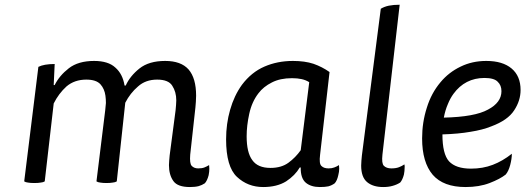

<svg xmlns="http://www.w3.org/2000/svg" viewBox="-20 -754 2173 794"><path d="M498 -329.1Q518.6 -369.1 550.8 -396.5Q582 -424.8 629.9 -424.8Q676.8 -424.8 692.4 -399.4Q709 -374 709 -338.9Q709 -328.1 708 -319.3Q707 -309.6 706.1 -297.9Q698.2 -235.4 681.6 -111.3Q680.7 -100.6 679.7 -89.8Q678.7 -80.1 678.7 -71.3Q678.7 -30.3 697.3 -4.9Q714.8 19.5 765.6 19.5Q787.1 19.5 801.8 15.6Q815.4 11.7 827.1 3.9Q836.9 -6.8 842.8 -29.3Q845.7 -43.9 845.7 -56.6Q845.7 -64.5 844.7 -71.3Q835 -65.4 825.2 -61.5Q815.4 -57.6 799.8 -57.6Q782.2 -57.6 772.5 -68.4Q763.7 -78.1 766.6 -114.3Q774.4 -179.7 788.1 -309.6Q789.1 -321.3 790 -333Q791 -345.7 791 -358.4Q791 -430.7 759.8 -466.8Q728.5 -502 663.1 -502Q595.7 -502 556.6 -470.7Q517.6 -439.5 500 -400.4Q498 -400.4 495.1 -400.4Q487.3 -448.2 457 -474.6Q427.7 -502 369.1 -502Q303.7 -502 264.6 -471.7Q225.6 -441.4 206.1 -402.3Q205.1 -402.3 202.1 -402.3Q203.1 -423.8 206.1 -489.3Q184.6 -489.3 167 -486.3Q150.4 -483.4 138.7 -477.5Q119.1 -320.3 80.1 -3.9Q85.9 0 95.7 1Q105.5 2.9 122.1 2.9Q138.7 2.9 148.4 1Q159.2 0 165 -3.9Q177.7 -111.3 202.1 -326.2Q222.7 -367.2 254.9 -396.5Q288.1 -424.8 336.9 -424.8Q377.9 -424.8 395.5 -405.3Q412.1 -386.7 416 -358.4Q418 -343.8 418 -328.1Q417 -312.5 415 -296.9Q403.3 -199.2 378.9 -3.9Q384.8 0 394.5 1Q405.3 2.9 419.9 2.9Q436.5 2.9 446.3 1Q457 0 462.9 -3.9Q474.6 -112.3 498 -329.1Z M1342.8 -456.1Q1312.5 -477.5 1276.4 -490.2Q1240.2 -502 1191.4 -502Q1127 -502 1073.2 -478.5Q1019.5 -455.1 980.5 -403.3Q948.2 -358.4 931.6 -299.8Q915 -242.2 915 -177.7Q915 -64.5 960 -22.5Q1004.9 19.5 1068.4 19.5Q1125 19.5 1163.1 -3.9Q1200.2 -28.3 1219.7 -61.5Q1220.7 -61.5 1223.6 -61.5Q1222.7 -16.6 1245.1 2Q1266.6 19.5 1302.7 19.5Q1324.2 19.5 1337.9 16.6Q1352.5 12.7 1364.3 3.9Q1374 -6.8 1378.9 -29.3Q1382.8 -43.9 1382.8 -56.6Q1382.8 -64.5 1381.8 -71.3Q1373 -65.4 1362.3 -61.5Q1352.5 -57.6 1338.9 -57.6Q1319.3 -57.6 1309.6 -67.4Q1298.8 -76.2 1303.7 -114.3Q1316.4 -227.5 1342.8 -456.1ZM1223.6 -132.8Q1202.1 -102.5 1172.9 -81.1Q1143.6 -59.6 1098.6 -59.6Q1045.9 -59.6 1023.4 -91.8Q1000 -123 1000 -190.4Q1000 -234.4 1010.7 -283.2Q1021.5 -333 1048.8 -368.2Q1069.3 -395.5 1104.5 -413.1Q1138.7 -430.7 1187.5 -430.7Q1210 -430.7 1227.5 -426.8Q1245.1 -422.9 1258.8 -414.1Q1247.1 -320.3 1223.6 -132.8Z M1632.8 -734.4Q1607.4 -734.4 1587.9 -730.5Q1569.3 -726.6 1554.7 -717.8Q1528.3 -515.6 1476.6 -111.3Q1475.6 -102.5 1474.6 -89.8Q1473.6 -77.1 1473.6 -69.3Q1473.6 -21.5 1498 -1Q1522.5 19.5 1564.5 19.5Q1586.9 19.5 1603.5 14.6Q1621.1 9.8 1634.8 1Q1644.5 -9.8 1650.4 -32.2Q1653.3 -46.9 1653.3 -60.5Q1654.3 -67.4 1652.3 -74.2Q1642.6 -67.4 1629.9 -62.5Q1617.2 -57.6 1598.6 -57.6Q1578.1 -57.6 1567.4 -68.4Q1557.6 -78.1 1561.5 -114.3Q1585 -320.3 1632.8 -734.4Z M2132.8 -381.8Q2132.8 -439.5 2095.7 -470.7Q2058.6 -502 1991.2 -502Q1932.6 -502 1884.8 -478.5Q1835.9 -455.1 1801.8 -414.1Q1763.7 -369.1 1745.1 -308.6Q1725.6 -248 1725.6 -181.6Q1725.6 -83 1769.5 -31.2Q1813.5 19.5 1905.3 19.5Q1961.9 19.5 2004.9 2.9Q2047.9 -13.7 2071.3 -32.2Q2083 -45.9 2089.8 -71.3Q2096.7 -97.7 2096.7 -118.2Q2058.6 -87.9 2017.6 -72.3Q1976.6 -56.6 1927.7 -56.6Q1865.2 -56.6 1836.9 -86.9Q1809.6 -117.2 1809.6 -198.2Q1876 -200.2 1925.8 -209Q1975.6 -216.8 2011.7 -231.4Q2080.1 -256.8 2106.4 -297.9Q2132.8 -337.9 2132.8 -381.8ZM1815.4 -267.6Q1821.3 -298.8 1832 -323.2Q1841.8 -347.7 1855.5 -366.2Q1878.9 -398.4 1911.1 -415Q1943.4 -431.6 1983.4 -431.6Q2023.4 -431.6 2038.1 -416Q2053.7 -401.4 2053.7 -377Q2053.7 -330.1 1998 -300.8Q1943.4 -270.5 1815.4 -267.6Z"/></svg>

Font: cl
Style: Italic
Weight: 400
Designer: Mitja Miklavcic
Version: Version 7.504; 2011; Build 1022